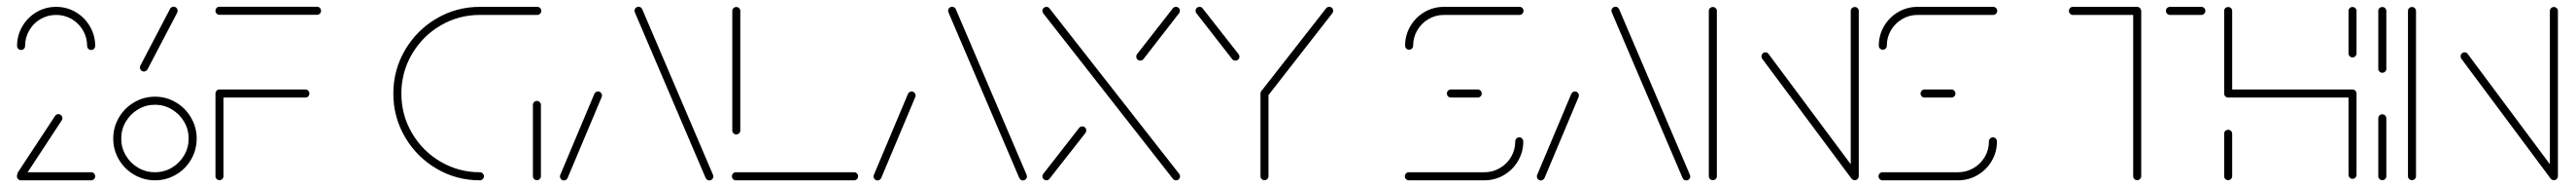

<svg xmlns="http://www.w3.org/2000/svg" viewBox="-20 -539 7717 559"><path d="M30.7 -12.2Q30.7 -17 34.3 -20.6Q37.8 -24.1 42.6 -24.1H253.3Q258.1 -24.1 261.7 -20.6Q265.2 -17 265.2 -12.2Q265.2 -7 261.7 -3.5Q258.1 0 253.3 0H42.6Q37.8 0 34.3 -3.5Q30.7 -7 30.7 -12.2ZM43.3 -4.4Q38.5 -4.4 35 -8Q31.5 -11.5 31.5 -16.3Q31.5 -19.6 33.3 -23.3L144.8 -192.2Q148.5 -197.8 154.8 -197.8Q160 -197.8 163.5 -194.3Q167 -190.7 167 -185.6Q167 -181.9 164.8 -178.9L53.3 -9.6Q49.6 -4.4 43.3 -4.4ZM43.3 -389.6Q38.1 -389.6 34.6 -393.1Q31.1 -396.7 31.1 -401.5Q31.1 -433.3 46.9 -460.2Q62.6 -487 89.4 -502.8Q116.3 -518.5 148.1 -518.5Q180 -518.5 206.9 -502.8Q233.7 -487 249.4 -460.2Q265.2 -433.3 265.2 -401.5Q265.2 -396.7 261.7 -393.1Q258.1 -389.6 253.3 -389.6Q248.1 -389.6 244.6 -393.1Q241.1 -396.7 241.1 -401.5Q241.1 -426.7 228.7 -448.1Q216.3 -469.6 194.8 -482Q173.3 -494.4 148.1 -494.4Q123 -494.4 101.5 -482Q80 -469.6 67.6 -448.1Q55.2 -426.7 55.2 -401.5Q55.2 -396.7 51.7 -393.1Q48.1 -389.6 43.3 -389.6Z M545.2 -124.8Q545.2 -152.2 531.5 -175.4Q517.8 -198.5 494.6 -212.2Q471.5 -225.9 444.4 -225.9Q417 -225.9 393.9 -212.2Q370.7 -198.5 357 -175.4Q343.3 -152.2 343.3 -124.8Q343.3 -97.4 357 -74.3Q370.7 -51.1 393.9 -37.6Q417 -24.1 444.4 -24.1Q471.5 -24.1 494.6 -37.6Q517.8 -51.1 531.5 -74.3Q545.2 -97.4 545.2 -124.8ZM319.3 -124.8Q319.3 -158.5 336.1 -187.4Q353 -216.3 381.9 -233.1Q410.7 -250 444.4 -250Q478.1 -250 506.9 -233.1Q535.6 -216.3 552.4 -187.4Q569.3 -158.5 569.3 -124.8Q569.3 -90.7 552.4 -62Q535.6 -33.3 506.9 -16.7Q478.1 0 444.4 0Q410.7 0 382 -16.7Q353.3 -33.3 336.3 -62Q319.3 -90.7 319.3 -124.8ZM500 -518.9Q505.2 -518.9 508.7 -515.4Q512.2 -511.9 512.2 -506.7Q512.2 -504.4 510.7 -500.7L421.9 -331.5Q420 -328.5 417.2 -326.9Q414.4 -325.2 411.1 -325.2Q406.3 -325.2 402.8 -328.7Q399.3 -332.2 399.3 -337Q399.3 -340.4 400.4 -342.6L489.6 -512.6Q491.1 -515.6 493.9 -517.2Q496.7 -518.9 500 -518.9Z M649.6 -259.6V-12.2Q649.6 -7.4 646.1 -3.9Q642.6 -0.4 637.4 -0.4Q632.6 -0.4 629.1 -3.9Q625.6 -7.4 625.6 -12.2V-259.6ZM907 -259.3Q907 -254.4 903.7 -250.9Q900.4 -247.4 895.2 -247.4H637.4Q632.6 -247.4 629.1 -250.9Q625.6 -254.4 625.6 -259.3Q625.6 -264.4 629.1 -268Q632.6 -271.5 637.4 -271.5H895.2Q900 -271.5 903.5 -268Q907 -264.4 907 -259.3ZM625.6 -506.7Q625.6 -511.9 629.1 -515.4Q632.6 -518.9 637.4 -518.9H930Q934.8 -518.9 938.3 -515.4Q941.9 -511.9 941.9 -506.7Q941.9 -501.9 938.5 -498.3Q935.2 -494.8 930 -494.8H637.4Q632.6 -494.8 629.1 -498.3Q625.6 -501.9 625.6 -506.7Z M1430 -12.2Q1430 -7.4 1426.5 -3.7Q1423 0 1417.8 0Q1347.4 0 1288 -34.8Q1228.5 -69.6 1193.5 -129.3Q1158.5 -188.9 1158.5 -259.3Q1158.5 -329.6 1193.5 -389.3Q1228.5 -448.9 1288 -483.7Q1347.4 -518.5 1417.8 -518.5H1590Q1594.8 -518.5 1598.3 -515Q1601.9 -511.5 1601.9 -506.7Q1601.9 -501.5 1598.3 -498Q1594.8 -494.4 1590 -494.4H1417.8Q1354.1 -494.4 1300 -462.8Q1245.9 -431.1 1214.3 -377.2Q1182.6 -323.3 1182.6 -259.3Q1182.6 -195.2 1214.3 -141.3Q1245.9 -87.4 1300 -55.7Q1354.1 -24.1 1417.8 -24.1Q1422.6 -24.1 1426.3 -20.6Q1430 -17 1430 -12.2ZM1588.9 -0.4Q1583.7 -0.4 1580.2 -3.9Q1576.7 -7.4 1576.7 -12.2V-225.2Q1576.7 -230.4 1580.4 -233.9Q1584.1 -237.4 1588.9 -237.4Q1593.7 -237.4 1597.2 -233.7Q1600.7 -230 1600.7 -225.2V-12.2Q1600.7 -7.4 1597.2 -3.9Q1593.7 -0.4 1588.9 -0.4Z M1669.6 0.4Q1664.8 0.4 1661.3 -3.1Q1657.8 -6.7 1657.8 -11.9Q1657.8 -14.4 1658.9 -16.7L1760.7 -258.1Q1762.2 -261.5 1765.2 -263.5Q1768.1 -265.6 1771.9 -265.6Q1776.7 -265.6 1780.2 -262Q1783.7 -258.5 1783.7 -253.3Q1783.7 -250.7 1782.6 -248.5L1680.7 -7Q1679.3 -3.7 1676.3 -1.7Q1673.3 0.4 1669.6 0.4ZM2117.4 -11.9Q2117.4 -7 2113.9 -3.3Q2110.4 0.4 2105.2 0.4Q2101.5 0.4 2098.7 -1.7Q2095.9 -3.7 2094.4 -6.7L1884.8 -495.9Q1881.1 -504.1 1881.1 -506.7Q1881.1 -511.9 1884.8 -515.4Q1888.5 -518.9 1893.3 -518.9Q1897 -518.9 1899.8 -516.9Q1902.6 -514.8 1904.1 -511.9L2113.7 -22.6Q2117.4 -14.4 2117.4 -11.9Z M2551.1 -12.2Q2551.1 -7 2547.6 -3.5Q2544.1 0 2539.3 0H2184.8Q2180 0 2176.5 -3.5Q2173 -7 2173 -12.2Q2173 -17 2176.5 -20.6Q2180 -24.1 2184.8 -24.1H2539.3Q2544.1 -24.1 2547.6 -20.6Q2551.1 -17 2551.1 -12.2ZM2186.3 -137Q2181.1 -137 2177.6 -140.6Q2174.1 -144.1 2174.1 -148.9V-506.3Q2174.1 -511.1 2177.6 -514.6Q2181.1 -518.1 2186.3 -518.1Q2191.1 -518.1 2194.6 -514.6Q2198.1 -511.1 2198.1 -506.3V-148.9Q2198.1 -144.1 2194.6 -140.6Q2191.1 -137 2186.3 -137Z M2609.3 0.4Q2604.4 0.4 2600.9 -3.1Q2597.4 -6.7 2597.4 -11.9Q2597.4 -14.4 2598.5 -16.7L2700.4 -258.1Q2701.9 -261.5 2704.8 -263.5Q2707.8 -265.6 2711.5 -265.6Q2716.3 -265.6 2719.8 -262Q2723.3 -258.5 2723.3 -253.3Q2723.3 -250.7 2722.2 -248.5L2620.4 -7Q2618.9 -3.7 2615.9 -1.7Q2613 0.4 2609.3 0.4ZM3057 -11.9Q3057 -7 3053.5 -3.3Q3050 0.4 3044.8 0.4Q3041.1 0.4 3038.3 -1.7Q3035.6 -3.7 3034.1 -6.7L2824.4 -495.9Q2820.7 -504.1 2820.7 -506.7Q2820.7 -511.9 2824.4 -515.4Q2828.1 -518.9 2833 -518.9Q2836.7 -518.9 2839.4 -516.9Q2842.2 -514.8 2843.7 -511.9L3053.3 -22.6Q3057 -14.4 3057 -11.9Z M3222.6 -161.1Q3227.8 -161.1 3231.3 -157.6Q3234.8 -154.1 3234.8 -148.9Q3234.8 -144.8 3232.2 -141.5L3124.4 -4.4Q3121.1 0 3115.2 0Q3110.4 0 3106.9 -3.5Q3103.3 -7 3103.3 -11.9Q3103.3 -16.7 3105.9 -19.3L3213 -156.3Q3216.7 -161.1 3222.6 -161.1ZM3103.3 -506.7Q3103.3 -511.9 3106.9 -515.2Q3110.4 -518.5 3115.2 -518.5Q3121.1 -518.5 3124.4 -514.1L3512.6 -20Q3515.6 -16.7 3515.6 -11.9Q3515.6 -7 3512.2 -3.5Q3508.9 0 3503.7 0Q3497.8 0 3494.4 -4.4L3106.3 -498.5Q3103.3 -501.9 3103.3 -506.7ZM3503.3 -518.5Q3508.5 -518.5 3511.9 -515.2Q3515.2 -511.9 3515.2 -506.7Q3515.2 -501.9 3512.6 -499.3L3405.9 -362.2Q3402.6 -357.8 3396.3 -357.8Q3391.5 -357.8 3388 -361.3Q3384.4 -364.8 3384.4 -369.6Q3384.4 -373.7 3386.7 -377L3494.1 -514.1Q3497.4 -518.5 3503.3 -518.5Z M3768.5 -268.9Q3773.7 -268.9 3777.2 -265.4Q3780.7 -261.9 3780.7 -257V-12.2Q3780.7 -7.4 3777.2 -3.9Q3773.7 -0.4 3768.5 -0.4Q3763.7 -0.4 3760.2 -3.9Q3756.7 -7.4 3756.7 -12.2V-257Q3756.7 -262.2 3760.2 -265.6Q3763.7 -268.9 3768.5 -268.9ZM3693.7 -369.6Q3693.7 -364.8 3690.2 -361.3Q3686.7 -357.8 3681.5 -357.8Q3675.2 -357.8 3671.9 -362.2L3564.8 -499.3Q3562.2 -501.9 3562.2 -506.7Q3562.2 -511.9 3565.7 -515.2Q3569.3 -518.5 3574.1 -518.5Q3580 -518.5 3583.3 -514.1L3691.1 -377Q3693.7 -373.7 3693.7 -369.6ZM3962.6 -518.5Q3967.8 -518.5 3971.1 -515.2Q3974.4 -511.9 3974.4 -506.7Q3974.4 -501.9 3971.9 -499.3L3778.1 -251.5Q3774.8 -247 3768.5 -247Q3763.7 -247 3760.2 -250.6Q3756.7 -254.1 3756.7 -258.9Q3756.7 -263.7 3758.9 -266.3L3953.3 -514.1Q3956.7 -518.5 3962.6 -518.5Z M4532.2 -128.5Q4537 -128.5 4540.6 -124.8Q4544.1 -121.1 4544.1 -116.3Q4544.1 -84.4 4528.3 -57.8Q4512.6 -31.1 4485.9 -15.6Q4459.3 0 4427.8 0H4201.1Q4196.3 0 4192.8 -3.5Q4189.3 -7 4189.3 -12.2Q4189.3 -17 4192.8 -20.6Q4196.3 -24.1 4201.1 -24.1H4427.8Q4452.6 -24.1 4473.9 -36.5Q4495.2 -48.9 4507.6 -70Q4520 -91.1 4520 -116.3Q4520 -121.5 4523.7 -125Q4527.4 -128.5 4532.2 -128.5ZM4419.6 -259.3Q4419.6 -254.4 4416.1 -250.9Q4412.6 -247.4 4407.4 -247.4H4327Q4322.2 -247.4 4318.7 -250.9Q4315.2 -254.4 4315.2 -259.3Q4315.2 -264.4 4318.7 -268Q4322.2 -271.5 4327 -271.5H4407.4Q4412.6 -271.5 4416.1 -268Q4419.6 -264.4 4419.6 -259.3ZM4202.2 -390.4Q4197 -390.4 4193.5 -393.9Q4190 -397.4 4190 -402.2Q4190 -434.1 4205.7 -460.7Q4221.5 -487.4 4248.1 -503Q4274.8 -518.5 4306.3 -518.5H4533Q4537.8 -518.5 4541.3 -515Q4544.8 -511.5 4544.8 -506.7Q4544.8 -501.5 4541.3 -498Q4537.8 -494.4 4533 -494.4H4306.3Q4281.5 -494.4 4260.2 -482Q4238.9 -469.6 4226.5 -448.5Q4214.1 -427.4 4214.1 -402.2Q4214.1 -397.4 4210.6 -393.9Q4207 -390.4 4202.2 -390.4Z M4596.7 0.4Q4591.9 0.4 4588.3 -3.1Q4584.8 -6.7 4584.8 -11.9Q4584.8 -14.4 4585.9 -16.7L4687.8 -258.1Q4689.3 -261.5 4692.2 -263.5Q4695.2 -265.6 4698.9 -265.6Q4703.7 -265.6 4707.2 -262Q4710.7 -258.5 4710.7 -253.3Q4710.7 -250.7 4709.6 -248.5L4607.8 -7Q4606.3 -3.7 4603.3 -1.7Q4600.4 0.4 4596.7 0.4ZM5044.4 -11.9Q5044.4 -7 5040.9 -3.3Q5037.4 0.4 5032.2 0.4Q5028.5 0.4 5025.7 -1.7Q5023 -3.7 5021.5 -6.7L4811.9 -495.9Q4808.1 -504.1 4808.1 -506.7Q4808.1 -511.9 4811.9 -515.4Q4815.6 -518.9 4820.4 -518.9Q4824.1 -518.9 4826.9 -516.9Q4829.6 -514.8 4831.1 -511.9L5040.7 -22.6Q5044.4 -14.4 5044.4 -11.9Z M5112.2 -0.4Q5107 -0.4 5103.5 -3.9Q5100 -7.4 5100 -12.2V-506.3Q5100 -511.1 5103.5 -514.6Q5107 -518.1 5112.2 -518.1Q5117 -518.1 5120.6 -514.6Q5124.1 -511.1 5124.1 -506.3V-12.2Q5124.1 -7.4 5120.6 -3.9Q5117 -0.4 5112.2 -0.4ZM5257.8 -370.4Q5257.8 -375.6 5261.3 -379.1Q5264.8 -382.6 5269.6 -382.6Q5275.6 -382.6 5279.3 -377.4L5546.7 -19.3L5527.4 -5.2L5260 -363.3Q5257.8 -366.3 5257.8 -370.4ZM5537.4 -0.4Q5532.2 -0.4 5528.7 -3.9Q5525.2 -7.4 5525.2 -12.2V-506.3Q5525.2 -511.1 5528.7 -514.6Q5532.2 -518.1 5537.4 -518.1Q5542.2 -518.1 5545.7 -514.6Q5549.3 -511.1 5549.3 -506.3V-12.2Q5549.3 -7.4 5545.7 -3.9Q5542.2 -0.4 5537.4 -0.4Z M5951.5 -128.5Q5956.3 -128.5 5959.8 -124.8Q5963.3 -121.1 5963.3 -116.3Q5963.3 -84.4 5947.6 -57.8Q5931.9 -31.1 5905.2 -15.6Q5878.5 0 5847 0H5620.4Q5615.6 0 5612 -3.5Q5608.5 -7 5608.5 -12.2Q5608.5 -17 5612 -20.6Q5615.6 -24.1 5620.4 -24.1H5847Q5871.9 -24.1 5893.1 -36.5Q5914.4 -48.9 5926.9 -70Q5939.3 -91.1 5939.3 -116.3Q5939.3 -121.5 5943 -125Q5946.7 -128.5 5951.5 -128.5ZM5838.9 -259.3Q5838.9 -254.4 5835.4 -250.9Q5831.9 -247.4 5826.7 -247.4H5746.3Q5741.5 -247.4 5738 -250.9Q5734.4 -254.4 5734.4 -259.3Q5734.4 -264.4 5738 -268Q5741.5 -271.5 5746.3 -271.5H5826.7Q5831.9 -271.5 5835.4 -268Q5838.9 -264.4 5838.9 -259.3ZM5621.5 -390.4Q5616.3 -390.4 5612.8 -393.9Q5609.3 -397.4 5609.3 -402.2Q5609.3 -434.1 5625 -460.7Q5640.7 -487.4 5667.4 -503Q5694.1 -518.5 5725.6 -518.5H5952.2Q5957 -518.5 5960.6 -515Q5964.1 -511.5 5964.1 -506.7Q5964.1 -501.5 5960.6 -498Q5957 -494.4 5952.2 -494.4H5725.6Q5700.7 -494.4 5679.4 -482Q5658.1 -469.6 5645.7 -448.5Q5633.3 -427.4 5633.3 -402.2Q5633.3 -397.4 5629.8 -393.9Q5626.3 -390.4 5621.5 -390.4Z M6395.6 -507V-12.2Q6395.6 -7.4 6392 -3.9Q6388.5 -0.4 6383.3 -0.4Q6378.5 -0.4 6375 -3.9Q6371.5 -7.4 6371.5 -12.2V-507ZM6178.9 -506.7Q6178.9 -511.5 6182.4 -515Q6185.9 -518.5 6190.7 -518.5H6383.3Q6388.1 -518.5 6391.7 -515Q6395.2 -511.5 6395.2 -506.7Q6395.2 -501.5 6391.7 -498Q6388.1 -494.4 6383.3 -494.4H6190.7Q6185.9 -494.4 6182.4 -498Q6178.9 -501.5 6178.9 -506.7ZM6469.6 -506.7Q6469.6 -511.5 6473.1 -515Q6476.7 -518.5 6481.5 -518.5H6575.9Q6580.7 -518.5 6584.3 -515Q6587.8 -511.5 6587.8 -506.7Q6587.8 -501.5 6584.3 -498Q6580.7 -494.4 6575.9 -494.4H6481.5Q6476.7 -494.4 6473.1 -498Q6469.6 -501.5 6469.6 -506.7Z M6655.9 -0.4Q6651.1 -0.4 6647.6 -3.9Q6644.1 -7.4 6644.1 -12.2V-139.3Q6644.1 -144.4 6647.6 -147.8Q6651.1 -151.1 6655.9 -151.1Q6661.1 -151.1 6664.6 -147.6Q6668.1 -144.1 6668.1 -139.3V-12.2Q6668.1 -7.4 6664.6 -3.9Q6661.1 -0.4 6655.9 -0.4ZM6655.9 -518.1Q6661.1 -518.1 6664.6 -514.6Q6668.1 -511.1 6668.1 -506.3V-259.3Q6668.1 -254.4 6664.6 -250.9Q6661.1 -247.4 6655.9 -247.4Q6651.1 -247.4 6647.6 -250.9Q6644.1 -254.4 6644.1 -259.3V-506.3Q6644.1 -511.5 6647.6 -514.8Q6651.1 -518.1 6655.9 -518.1ZM7028.5 -247.4H6655.9V-271.5H7028.5ZM7028.5 -271.5Q7033.7 -271.5 7037.2 -268Q7040.7 -264.4 7040.7 -259.3V-16.3Q7040.7 -11.5 7037.2 -8Q7033.7 -4.4 7028.5 -4.4Q7023.7 -4.4 7020.2 -8Q7016.7 -11.5 7016.7 -16.3V-259.3Q7016.7 -264.4 7020.2 -268Q7023.7 -271.5 7028.5 -271.5ZM7028.5 -367.4Q7023.7 -367.4 7020.2 -370.9Q7016.7 -374.4 7016.7 -379.3V-506.3Q7016.7 -511.5 7020.2 -514.8Q7023.7 -518.1 7028.5 -518.1Q7033.7 -518.1 7037.2 -514.6Q7040.7 -511.1 7040.7 -506.3V-379.3Q7040.7 -374.4 7037.2 -370.9Q7033.7 -367.4 7028.5 -367.4Z M7117.8 -0.4Q7113 -0.4 7109.4 -3.9Q7105.9 -7.4 7105.9 -12.2V-185.2Q7105.9 -190.4 7109.4 -193.9Q7113 -197.4 7117.8 -197.4Q7123 -197.4 7126.5 -193.9Q7130 -190.4 7130 -185.2V-12.2Q7130 -7.4 7126.5 -3.9Q7123 -0.4 7117.8 -0.4ZM7117.8 -321.5Q7113 -321.5 7109.4 -325Q7105.9 -328.5 7105.9 -333.3V-506.3Q7105.9 -511.5 7109.4 -514.8Q7113 -518.1 7117.8 -518.1Q7123 -518.1 7126.5 -514.6Q7130 -511.1 7130 -506.3V-333.3Q7130 -328.5 7126.5 -325Q7123 -321.5 7117.8 -321.5Z M7207 -0.4Q7201.9 -0.4 7198.3 -3.9Q7194.8 -7.4 7194.8 -12.2V-506.3Q7194.8 -511.1 7198.3 -514.6Q7201.9 -518.1 7207 -518.1Q7211.9 -518.1 7215.4 -514.6Q7218.9 -511.1 7218.9 -506.3V-12.2Q7218.9 -7.4 7215.4 -3.9Q7211.9 -0.4 7207 -0.4ZM7352.6 -370.4Q7352.6 -375.6 7356.1 -379.1Q7359.6 -382.6 7364.4 -382.6Q7370.4 -382.6 7374.1 -377.4L7641.5 -19.3L7622.2 -5.2L7354.8 -363.3Q7352.6 -366.3 7352.6 -370.4ZM7632.2 -0.4Q7627 -0.4 7623.5 -3.9Q7620 -7.4 7620 -12.2V-506.3Q7620 -511.1 7623.5 -514.6Q7627 -518.1 7632.2 -518.1Q7637 -518.1 7640.6 -514.6Q7644.1 -511.1 7644.1 -506.3V-12.2Q7644.1 -7.4 7640.6 -3.9Q7637 -0.4 7632.2 -0.4Z"/></svg>

Font: 26F Galaxy Sans Thin
Style: Regular
Weight: 100
Designer: C₂₉H₂₅N₃O₅
Version: Version 1.100